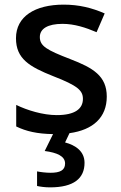

<svg xmlns="http://www.w3.org/2000/svg" viewBox="-20 -569 524 829"><path d="M345 134C345 84 306 58 261 46L280 6C382 -8 441 -62 441 -152C441 -241 382 -276 283 -314C182 -353 152 -370 152 -409C152 -445 186 -466 250 -466C301 -466 350 -450 397 -430L432 -511C377 -535 321 -549 255 -549C131 -549 49 -498 49 -404C49 -315 107 -281 210 -240C316 -199 338 -178 338 -142C338 -100 305 -72 225 -72C165 -72 97 -93 50 -116V-23C93 -2 141 9 209 10L173 83C226 90 261 105 261 137C261 167 238 177 198 177C179 177 154 174 140 171V234C153 237 174 240 196 240C299 240 345 201 345 134Z"/></svg>

Font: Noto Sans Gujarati UI Medium
Style: Regular
Weight: 500
Designer: Jelle Bosma - Monotype Design Team, Universal Thirst
Foundry: Monotype Imaging Inc.
Version: Version 2.106